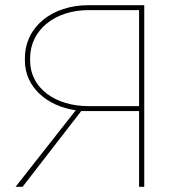

<svg xmlns="http://www.w3.org/2000/svg" viewBox="-20 -720 686 740"><path d="M40 0H67L293 -292H516V0H536V-700H321C182 -700 76 -618 76 -495V-486C76 -385 160 -311 272 -295ZM516 -311H321C192 -311 96 -381 96 -487V-495C96 -605 192 -681 321 -681H516Z"/></svg>

Font: Fixel Display Thin
Style: Regular
Weight: 100
Designer: AlfaBravo + MacPaw
Foundry: Kyrylo Tkachov, Marchela Mozhyna, Serhii Makarenko, Maria Weinstein, Zakhar Kryvoshyya
Version: Version 1.211